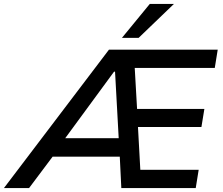

<svg xmlns="http://www.w3.org/2000/svg" viewBox="-73 -958 1135 978"><path d="M-53 0 482 -705H1036L1021 -612H570L611 -652L627 -372L577 -403H968L953 -311H581L628 -344L644 -52L599 -93H939L924 0H545L535 -203L564 -160H170L225 -200L75 0ZM508 -593 243 -232 228 -254H556L533 -229L513 -593ZM548 -765 690 -938H813L633 -765Z"/></svg>

Font: Nunito Sans 7pt SemiBold
Style: Italic
Weight: 600
Italic angle: -9°
Designer: Vernon Adams
Foundry: Vernon Adams
Version: Version 3.101;gftools[0.9.27]